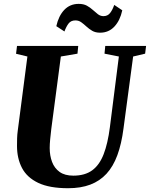

<svg xmlns="http://www.w3.org/2000/svg" viewBox="-20 -986 793 1016"><path d="M684.5 -687 633.5 -306Q623 -224.5 601 -164.8Q579 -105 543.5 -66.5Q508 -28 457.8 -9Q407.5 10 340.5 10Q242 10 182.5 -18.2Q123 -46.5 96.5 -97Q70 -147.5 70 -214Q70 -233 70.5 -253.2Q71 -273.5 74 -295L125 -687L65 -701.5L70 -743H394L390 -702L302 -687L251.5 -304.5Q248 -275.5 245.5 -249Q243 -222.5 243 -202.5Q243 -162.5 255.5 -129.2Q268 -96 295.5 -76.2Q323 -56.5 368 -56.5Q429.5 -56.5 468 -84.8Q506.5 -113 528.5 -170Q550.5 -227 561.5 -313L609 -687L533 -702L537 -743H753L748 -702ZM509.5 -813Q485 -813 468 -823Q451 -833 437.2 -845.8Q423.5 -858.5 410 -868.2Q396.5 -878 379 -878Q355.5 -878 343 -861.8Q330.5 -845.5 321 -819.5L278 -847.5Q290 -902 320.2 -933.8Q350.5 -965.5 396.5 -965.5Q422.5 -965.5 440 -955.8Q457.5 -946 471.2 -933.5Q485 -921 497.8 -911Q510.5 -901 527 -900.5Q549.5 -900.5 562.5 -917Q575.5 -933.5 584.5 -960L627 -931.5Q615.5 -877.5 585.2 -845.2Q555 -813 509.5 -813Z"/></svg>

Font: Merriweather 60pt Black
Style: Italic
Weight: 900
Italic angle: -7.8°
Version: Version 2.101